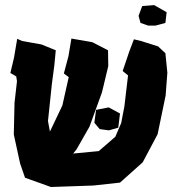

<svg xmlns="http://www.w3.org/2000/svg" viewBox="-20 -747 715 768"><path d="M415 -317.4 364.3 -307.6 357.4 -255.9 378.9 -230.5 416 -225.6 453.1 -236.3 460 -293ZM573.2 -644.5H601.6L641.6 -655.3L646.5 -698.2L596.7 -726.6L548.8 -722.7L534.2 -683.6L542 -655.3ZM48.8 -591.8 36.1 -516.6 21.5 -455.1 44.9 -441.4 47.9 -421.9 38.1 -335.9 35.2 -209 60.5 -92.8 80.1 -36.1 183.6 1 353.5 -4.9 460 -16.6 550.8 -97.7 610.4 -210 642.6 -365.2 649.4 -456.1 641.6 -534.2 612.3 -561.5 543.9 -583 515.6 -589.8 497.1 -541 470.7 -462.9 492.2 -445.3 477.5 -321.3 464.8 -254.9 441.4 -200.2 375 -142.6 272.5 -132.8 286.1 -149.4 337.9 -240.2 387.7 -377 413.1 -482.4 412.1 -545.9 349.6 -578.1 265.6 -592.8 253.9 -522.5 235.4 -453.1 254.9 -438.5 229.5 -325.2 179.7 -220.7 171.9 -262.7 187.5 -411.1 197.3 -485.4 203.1 -545.9 145.5 -569.3 68.4 -583Z"/></svg>

Font: MaokenAssortedSans-TC
Style: Regular
Weight: 500
Version: Version 0.83